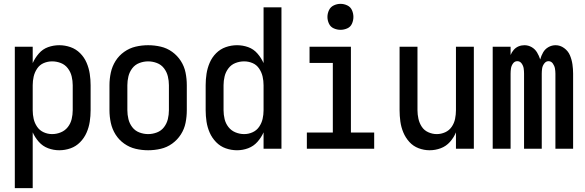

<svg xmlns="http://www.w3.org/2000/svg" viewBox="-20 -773 3040 998"><path d="M57 205H150V-85Q162 -58 182 -35.5Q202 -13 230 -2.5Q258 8 288 8Q318 8 346.5 -2Q375 -12 396.5 -34Q418 -56 430 -83.5Q442 -111 446.5 -140.5Q451 -170 451 -200V-330Q451 -360 446.5 -389.5Q442 -419 430 -447Q418 -475 396.5 -496.5Q375 -518 346.5 -528Q318 -538 288 -538Q258 -538 230 -528Q202 -518 182 -495Q162 -472 150 -445V-530H57ZM251 -76Q228 -76 207 -85.5Q186 -95 173 -114Q160 -133 155 -155Q150 -177 150 -200V-330Q150 -353 155 -375Q160 -397 173 -416.5Q186 -436 207 -445Q228 -454 251 -454Q274 -454 296 -445.5Q318 -437 332.5 -418Q347 -399 352.5 -376Q358 -353 358 -330V-200Q358 -177 352.5 -154Q347 -131 332.5 -112.5Q318 -94 296 -85Q274 -76 251 -76Z M750 8Q783 8 815.5 0.5Q848 -7 875 -26.5Q902 -46 920 -74Q938 -102 944.5 -134.5Q951 -167 951 -200V-330Q951 -363 944.5 -395.5Q938 -428 920 -456Q902 -484 875 -503.5Q848 -523 815.5 -530.5Q783 -538 750 -538Q717 -538 685 -530.5Q653 -523 625.5 -503.5Q598 -484 580.5 -456Q563 -428 556 -395.5Q549 -363 549 -330V-200Q549 -167 556 -134.5Q563 -102 580.5 -74Q598 -46 625.5 -26.5Q653 -7 685 0.5Q717 8 750 8ZM750 -76Q727 -76 704.5 -84.5Q682 -93 667.5 -112Q653 -131 647.5 -154Q642 -177 642 -200V-330Q642 -353 647.5 -376Q653 -399 667.5 -418Q682 -437 704.5 -445.5Q727 -454 750 -454Q773 -454 795.5 -445.5Q818 -437 832.5 -418Q847 -399 852.5 -376Q858 -353 858 -330V-200Q858 -177 852.5 -154Q847 -131 832.5 -112Q818 -93 795.5 -84.5Q773 -76 750 -76Z M1212 8Q1242 8 1270 -2.5Q1298 -13 1318 -35.5Q1338 -58 1350 -85V0H1443V-735H1350V-445Q1338 -472 1318 -495Q1298 -518 1270 -528Q1242 -538 1212 -538Q1182 -538 1153.5 -528Q1125 -518 1103.5 -496.5Q1082 -475 1070 -447Q1058 -419 1053.5 -389.5Q1049 -360 1049 -330V-200Q1049 -170 1053.5 -140.5Q1058 -111 1070 -83.5Q1082 -56 1103.5 -34Q1125 -12 1153.5 -2Q1182 8 1212 8ZM1249 -76Q1226 -76 1204 -85Q1182 -94 1167.5 -112.5Q1153 -131 1147.5 -154Q1142 -177 1142 -200V-330Q1142 -353 1147.5 -376Q1153 -399 1167.5 -418Q1182 -437 1204 -445.5Q1226 -454 1249 -454Q1272 -454 1293 -445Q1314 -436 1327 -416.5Q1340 -397 1345 -375Q1350 -353 1350 -330V-200Q1350 -177 1345 -155Q1340 -133 1327 -114Q1314 -95 1293 -85.5Q1272 -76 1249 -76Z M1575 0H1925V-84H1804V-530H1589V-446H1710V-84H1575ZM1750 -618Q1768 -618 1785 -625.5Q1802 -633 1809.5 -650Q1817 -667 1817 -685Q1817 -703 1809.5 -720Q1802 -737 1785 -745Q1768 -753 1750 -753Q1732 -753 1715 -745Q1698 -737 1690 -720Q1682 -703 1682 -685Q1682 -667 1690 -650Q1698 -633 1715 -625.5Q1732 -618 1750 -618Z M2213 8Q2243 8 2271 -2.5Q2299 -13 2319 -35.5Q2339 -58 2350 -85V0H2443V-530H2350V-200Q2350 -178 2345.5 -155.5Q2341 -133 2328 -114Q2315 -95 2294 -85.5Q2273 -76 2250 -76Q2228 -76 2206.5 -85.5Q2185 -95 2172.5 -114Q2160 -133 2155 -155.5Q2150 -178 2150 -200V-530H2057V-200Q2057 -171 2061 -141.5Q2065 -112 2076.5 -84.5Q2088 -57 2108 -35Q2128 -13 2156 -2.5Q2184 8 2213 8Z M2541 0H2634V-390Q2634 -404 2636 -417.5Q2638 -431 2646.5 -443Q2655 -455 2669 -455Q2683 -455 2691.5 -443Q2700 -431 2702 -417.5Q2704 -404 2704 -390V0H2796V-390Q2796 -404 2798 -417.5Q2800 -431 2809 -443Q2818 -455 2831 -455Q2845 -455 2853.5 -443Q2862 -431 2864.5 -417.5Q2867 -404 2867 -390V0H2959V-390Q2959 -414 2955.5 -438.5Q2952 -463 2942.5 -485.5Q2933 -508 2912.5 -523Q2892 -538 2868 -538Q2848 -538 2830.5 -528Q2813 -518 2803 -500.5Q2793 -483 2788 -464Q2782 -483 2771.5 -500.5Q2761 -518 2743.5 -528Q2726 -538 2706 -538Q2690 -538 2675.5 -532Q2661 -526 2650.5 -514Q2640 -502 2634 -487V-530H2541Z"/></svg>

Font: Iosevka SS08 Medium
Style: Regular
Weight: 500
Monospace: yes
Designer: Belleve Invis
Foundry: Belleve Invis
Version: Version 3.4.3; ttfautohint (v1.8.3)